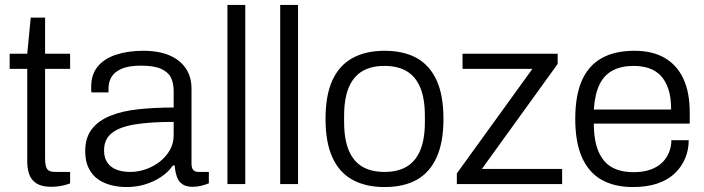

<svg xmlns="http://www.w3.org/2000/svg" viewBox="-20 -743 2843 775"><path d="M186 11Q150 11 128.5 -2Q107 -15 98.5 -38Q90 -61 90 -89V-465H19V-526H90L104 -672H162V-526H263V-465H162V-102Q162 -75 169.5 -62Q177 -49 203 -49H263V-3Q253 1 239.5 4.5Q226 8 212 9.5Q198 11 186 11Z M490 12Q459 12 429 4.5Q399 -3 375.5 -19.5Q352 -36 338 -64Q324 -92 324 -133Q324 -187 350.5 -221.5Q377 -256 425 -275.5Q473 -295 538.5 -302Q604 -309 681 -309V-376Q681 -408 669.5 -430.5Q658 -453 629.5 -465.5Q601 -478 549 -478Q499 -478 470 -465Q441 -452 429.5 -431.5Q418 -411 418 -386V-370H349Q348 -375 348 -380Q348 -385 348 -392Q348 -442 374 -474Q400 -506 448 -522Q496 -538 558 -538Q621 -538 664 -519.5Q707 -501 730 -467Q753 -433 753 -385V-83Q753 -64 760.5 -56.5Q768 -49 781 -49H823V-3Q808 3 791.5 7Q775 11 757 11Q731 11 715.5 0Q700 -11 693.5 -31Q687 -51 685 -75H678Q659 -48 629.5 -28.5Q600 -9 565 1.5Q530 12 490 12ZM505 -49Q538 -49 569 -60Q600 -71 625 -90.5Q650 -110 665.5 -137Q681 -164 681 -197V-251Q588 -251 525.5 -241Q463 -231 431.5 -206Q400 -181 400 -136Q400 -106 413.5 -86.5Q427 -67 451 -58Q475 -49 505 -49Z M898 0V-723H970V0Z M1111 0V-723H1183V0Z M1532 12Q1456 12 1402.5 -17.5Q1349 -47 1321.5 -108Q1294 -169 1294 -263Q1294 -358 1321.5 -418.5Q1349 -479 1402.5 -508.5Q1456 -538 1532 -538Q1610 -538 1662.5 -508.5Q1715 -479 1742.5 -418.5Q1770 -358 1770 -263Q1770 -169 1742.5 -108Q1715 -47 1662.5 -17.5Q1610 12 1532 12ZM1532 -49Q1585 -49 1621 -70Q1657 -91 1676 -135.5Q1695 -180 1695 -251V-275Q1695 -346 1676 -390.5Q1657 -435 1621 -456Q1585 -477 1532 -477Q1479 -477 1443 -456Q1407 -435 1388 -390.5Q1369 -346 1369 -275V-251Q1369 -180 1388 -135.5Q1407 -91 1443 -70Q1479 -49 1532 -49Z M1824 0V-43L2129 -465H1847V-526H2231V-485L1925 -61H2249V0Z M2535 12Q2460 12 2408 -17.5Q2356 -47 2329 -108Q2302 -169 2302 -263Q2302 -358 2329 -418.5Q2356 -479 2409 -508.5Q2462 -538 2541 -538Q2614 -538 2663.5 -509Q2713 -480 2738.5 -425Q2764 -370 2764 -290V-244H2377Q2377 -175 2396 -131Q2415 -87 2450.5 -67.5Q2486 -48 2538 -48Q2576 -48 2604.5 -58Q2633 -68 2651.5 -85.5Q2670 -103 2680 -127Q2690 -151 2690 -177H2760Q2760 -138 2745.5 -103.5Q2731 -69 2703.5 -43Q2676 -17 2634 -2.5Q2592 12 2535 12ZM2377 -301H2689Q2689 -351 2677.5 -384.5Q2666 -418 2646 -438.5Q2626 -459 2598.5 -468Q2571 -477 2537 -477Q2488 -477 2453 -458.5Q2418 -440 2399.5 -401Q2381 -362 2377 -301Z"/></svg>

Font: Archivo SemiBold Light
Style: Regular
Weight: 300
Version: Version 2.001